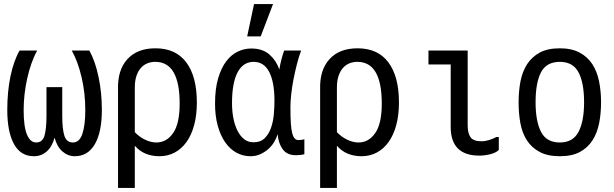

<svg xmlns="http://www.w3.org/2000/svg" viewBox="-20 -776 3040 950"><path d="M16 -232Q16 -323 32 -399.5Q48 -476 77 -526H164Q148 -497 135.5 -461.5Q123 -426 114.5 -387.5Q106 -349 101.5 -309.5Q97 -270 97 -232Q97 -149 113.5 -110Q130 -71 159 -71Q190 -71 200 -104.5Q210 -138 210 -204V-345H288V-204Q288 -138 298.5 -104.5Q309 -71 341 -71Q373 -71 387.5 -113.5Q402 -156 402 -231Q402 -316 383.5 -394.5Q365 -473 335 -526H422Q451 -474 467.5 -396Q484 -318 484 -232Q484 -123 449.5 -63Q415 -3 350 -3Q316 -3 289 -26.5Q262 -50 250 -95Q238 -50 211 -26.5Q184 -3 148 -3Q82 -3 49 -63.5Q16 -124 16 -232Z M564 -333Q561 -429 610 -483Q659 -537 749 -537Q850 -537 902 -467Q954 -397 954 -269Q954 -206 940.5 -156.5Q927 -107 902.5 -73Q878 -39 844 -21Q810 -3 769 -3Q731 -3 700 -16Q669 -29 647 -55V154H564ZM869 -264Q869 -366 839 -418Q809 -470 748 -470Q728 -470 710 -463Q692 -456 678 -441Q664 -426 655.5 -401.5Q647 -377 647 -343V-122Q670 -98 698.5 -84.5Q727 -71 754 -71Q804 -71 836.5 -117.5Q869 -164 869 -264Z M1486 -13Q1468 -8 1444 -8Q1400 -8 1378.5 -38Q1357 -68 1354 -112Q1348 -93 1336.5 -73.5Q1325 -54 1307.5 -38.5Q1290 -23 1268 -13Q1246 -3 1220 -3Q1182 -3 1150 -20.5Q1118 -38 1094.5 -71.5Q1071 -105 1057.5 -153.5Q1044 -202 1044 -263Q1044 -337 1059.5 -389Q1075 -441 1100 -473.5Q1125 -506 1157 -521Q1189 -536 1223 -536Q1280 -536 1314 -505.5Q1348 -475 1362 -432Q1371 -485 1386 -526H1470Q1459 -497 1449.5 -460Q1440 -423 1432.5 -385Q1425 -347 1421 -310.5Q1417 -274 1417 -246Q1417 -198 1419 -166.5Q1421 -135 1426 -116.5Q1431 -98 1438.5 -90.5Q1446 -83 1457 -83Q1465 -83 1472.5 -84Q1480 -85 1486 -87ZM1338 -277Q1338 -370 1312 -420Q1286 -470 1235 -470Q1183 -470 1155.5 -418Q1128 -366 1128 -266Q1128 -225 1135 -190Q1142 -155 1155.5 -128.5Q1169 -102 1188.5 -87Q1208 -72 1234 -72Q1270 -72 1290.5 -93Q1311 -114 1321.5 -145Q1332 -176 1335 -212Q1338 -248 1338 -277ZM1237 -756H1331L1270 -596H1203Z M1564 -333Q1561 -429 1610 -483Q1659 -537 1749 -537Q1850 -537 1902 -467Q1954 -397 1954 -269Q1954 -206 1940.5 -156.5Q1927 -107 1902.5 -73Q1878 -39 1844 -21Q1810 -3 1769 -3Q1731 -3 1700 -16Q1669 -29 1647 -55V154H1564ZM1869 -264Q1869 -366 1839 -418Q1809 -470 1748 -470Q1728 -470 1710 -463Q1692 -456 1678 -441Q1664 -426 1655.5 -401.5Q1647 -377 1647 -343V-122Q1670 -98 1698.5 -84.5Q1727 -71 1754 -71Q1804 -71 1836.5 -117.5Q1869 -164 1869 -264Z M2448 -98V-34Q2434 -20 2406 -13Q2378 -6 2352 -6Q2210 -6 2210 -148V-457H2100V-526H2294V-156Q2294 -116 2308.5 -96.5Q2323 -77 2362 -77Q2381 -77 2400 -83Q2419 -89 2436 -98Z M2750 -3Q2690 -3 2650.5 -24Q2611 -45 2587.5 -81Q2564 -117 2555 -165.5Q2546 -214 2546 -270Q2546 -326 2555.5 -374.5Q2565 -423 2588.5 -459Q2612 -495 2651 -516Q2690 -537 2750 -537Q2808 -537 2847.5 -516Q2887 -495 2910.5 -459Q2934 -423 2944 -374Q2954 -325 2954 -270Q2954 -215 2944.5 -166.5Q2935 -118 2911.5 -81.5Q2888 -45 2849 -24Q2810 -3 2750 -3ZM2750 -71Q2815 -71 2842.5 -123.5Q2870 -176 2870 -270Q2870 -366 2842.5 -418Q2815 -470 2750 -470Q2684 -470 2657 -418.5Q2630 -367 2630 -270Q2630 -176 2657 -123.5Q2684 -71 2750 -71Z"/></svg>

Font: D2Coding ligature
Style: Regular
Weight: 400
Monospace: yes
Designer: Yong-Rak Park; Jeong-Hwan Yoon; Sang-Min Lee;
Foundry: NHN Corporation
Version: Version 1.3.2; Build 20180524